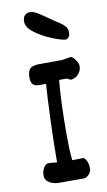

<svg xmlns="http://www.w3.org/2000/svg" viewBox="-93 -882 517 928"><g transform="rotate(-10 165.0 -418.5)"><path d="M205.6 -489.7Q195.3 -383.3 195.3 -219.7Q195.3 -149.9 200.7 -96.7L236.8 -97.2Q243.7 -97.7 256.8 -97.7Q267.1 -89.8 272.7 -76.2Q278.3 -62.5 278.3 -44.4Q278.3 -31.7 272.2 -21.5Q266.1 -11.2 256.8 -5.6Q247.6 0 238.8 0H116.2Q105 0 89.8 -4.4Q74.7 -8.8 63 -19.5Q51.3 -30.3 51.3 -47.9Q51.3 -68.8 61.5 -85.7Q71.8 -102.5 86.4 -102.5L127 -99.1V-121.1Q127 -190.9 131.1 -303Q135.3 -415 140.1 -481.9H113.3Q99.1 -481.9 89.6 -484.1Q80.1 -486.3 73.2 -495.8Q66.4 -505.4 66.4 -525.4V-527.3Q66.4 -556.6 79.1 -569.1Q91.8 -581.5 124 -581.5L233.4 -582Q239.7 -582 258.3 -585.9Q274.9 -588.9 278.3 -588.9Q285.6 -588.9 294.2 -580.1Q302.7 -571.3 308.8 -559.8Q314.9 -548.3 314.9 -540.5Q314.9 -521.5 306.2 -508.1Q297.4 -494.6 284.9 -487.8Q272.5 -481 262.2 -481Q258.8 -481 252.7 -485.4Q246.6 -489.7 240.2 -489.7ZM125 -836.9Q138.7 -836.9 159.4 -824.7Q180.2 -812.5 211.9 -789.6Q244.1 -767.1 258.8 -758.3Q274.4 -748 283.7 -736.3Q293 -724.6 293 -708.5Q293 -694.8 288.3 -687.7Q283.7 -680.7 277.8 -678Q272 -675.3 272 -676.3Q253.9 -676.3 207.8 -694.6Q161.6 -712.9 124.8 -740.2Q87.9 -767.6 87.9 -795.9Q87.9 -817.4 97.9 -827.1Q107.9 -836.9 125 -836.9Z"/></g></svg>

Font: Dekko
Style: Regular
Weight: 400
Designer: Multiple
Foundry: Sorkin Type
Version: Version 2.001